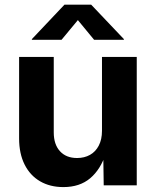

<svg xmlns="http://www.w3.org/2000/svg" viewBox="-20 -781 657 809"><path d="M247.1 7.3Q190.9 7.3 148.9 -17.1Q106.9 -41.5 83.7 -87.6Q60.5 -133.8 60.5 -197.8V-541H206.5V-223.1Q206.5 -172.4 232.7 -143.8Q258.8 -115.2 304.7 -115.2Q335.4 -115.2 359.1 -128.4Q382.8 -141.6 396.2 -167.5Q409.7 -193.4 409.7 -229.5V-541H556.2V0H417L415 -135.7H426.3Q404.3 -67.4 360.1 -30Q315.9 7.3 247.1 7.3ZM239.3 -613.3H114.3V-616.2L251.5 -761.2H364.3L502 -616.2V-613.3H376.5L308.1 -696.3Z"/></svg>

Font: Inter 17pt
Style: Bold
Weight: 700
Version: Version 4.001;git-66647c0bb